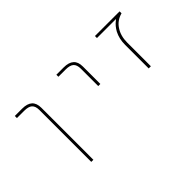

<svg xmlns="http://www.w3.org/2000/svg" viewBox="-70 -995 1640 1640"><g transform="rotate(-45 750.0 -175.5)"><path d="M323.2 194.3V-433.6Q323.2 -479.5 299.8 -500Q277.3 -519.5 226.6 -519.5H138.7V-544.9H226.6Q288.1 -544.9 318.4 -517.6Q348.6 -490.2 348.6 -433.6V194.3Z M823.2 -221.7V-431.6Q823.2 -478.5 799.8 -499Q777.3 -518.6 726.6 -518.6H638.7V-543H726.6Q788.1 -543 818.4 -515.6Q848.6 -489.3 848.6 -431.6V-221.7Z M1234.4 -23.4V-308.6Q1234.4 -380.9 1263.7 -437.5Q1289.1 -483.4 1325.2 -510.7L1335.9 -519.5H1105.5V-543.9H1403.3V-520.5Q1335 -502 1298.8 -446.3Q1260.7 -389.6 1260.7 -308.6V-23.4Z"/></g></svg>

Font: Mgen+ 1m thin
Style: Regular
Weight: 100
Designer: [Source Han Sans]
Ryoko NISHIZUKA  (kana & ideographs); Paul D. Hunt (Latin, Greek & Cyrillic); Wenlong ZHANG  (bopomofo
Version: Version 1.059.20150602